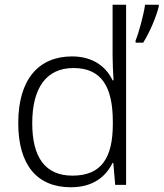

<svg xmlns="http://www.w3.org/2000/svg" viewBox="-20 -780 690 810"><path d="M279 10C374 10 427 -36 455 -93H458L466 0H512V-760H455V-545C455 -514 457 -472 459 -441H455C428 -498 373 -542 284 -542C142 -542 57 -444 57 -261C57 -83 137 10 279 10ZM650 -753V-760H592C586 -717 566 -643 552 -609V-600H584C613 -646 639 -709 650 -753ZM286 -39C171 -39 116 -116 116 -260C116 -410 176 -493 290 -493C409 -493 456 -413 456 -266V-257C456 -116 409 -39 286 -39Z"/></svg>

Font: Noto Sans Ethiopic Light
Style: Regular
Weight: 300
Designer: Monotype Design Team
Foundry: Monotype Imaging Inc.
Version: Version 2.102